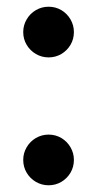

<svg xmlns="http://www.w3.org/2000/svg" viewBox="-20 -549 294 577"><path d="M49.8 -452.6Q49.8 -473.1 60.1 -490.7Q70.3 -508.3 87.9 -518.6Q105.5 -528.8 126 -528.8Q147 -528.8 164.3 -518.6Q181.6 -508.3 191.9 -490.7Q202.1 -473.1 202.1 -452.6Q202.1 -431.6 191.9 -414.3Q181.6 -397 164.3 -386.7Q147 -376.5 126 -376.5Q105.5 -376.5 87.9 -386.7Q70.3 -397 60.1 -414.3Q49.8 -431.6 49.8 -452.6ZM49.8 -68.4Q49.8 -88.9 60.1 -106.4Q70.3 -124 87.9 -134.3Q105.5 -144.5 126 -144.5Q147 -144.5 164.3 -134.3Q181.6 -124 191.9 -106.4Q202.1 -88.9 202.1 -68.4Q202.1 -47.4 191.9 -30Q181.6 -12.7 164.3 -2.4Q147 7.8 126 7.8Q105.5 7.8 87.9 -2.4Q70.3 -12.7 60.1 -30Q49.8 -47.4 49.8 -68.4Z"/></svg>

Font: Reddit Sans Fudge SemiBold
Style: Regular
Weight: 600
Designer: Stephen Hutchings
Foundry: Reddit
Version: Version 1.011